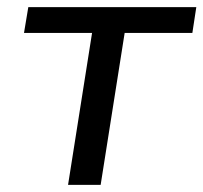

<svg xmlns="http://www.w3.org/2000/svg" viewBox="-20 -516 568 536"><path d="M170 0 237 -424H47L59 -496H528L517 -424H328L261 0Z"/></svg>

Font: Nunito Sans 7pt
Style: Italic
Weight: 400
Italic angle: -9°
Designer: Vernon Adams
Foundry: Vernon Adams
Version: Version 3.101;gftools[0.9.27]